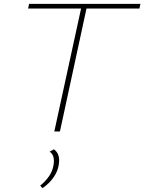

<svg xmlns="http://www.w3.org/2000/svg" viewBox="-20 -678 744 990"><path d="M699 -634H426L289 0H260L398 -634H125L130 -658H704ZM187 279Q213 259 231.5 232.5Q250 206 255 178Q258 165 258 152Q258 119 236 104L258 92Q285 111 285 149Q285 162 282 177Q276 209 254 239.5Q232 270 199 292Z"/></svg>

Font: Ysabeau Extralight
Style: Italic
Weight: 200
Italic angle: -12°
Designer: Christian Thalmann (Catharsis Fonts)
Version: Version 0.003